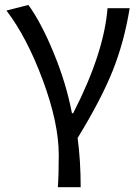

<svg xmlns="http://www.w3.org/2000/svg" viewBox="-20 -577 579 796"><path d="M314.5 199.2H219.7Q223.6 150.4 223.6 65.4Q223.6 -66.4 157.7 -244.1Q91.8 -421.9 6.8 -533.2L97.7 -556.6Q151.4 -482.4 203.1 -356.4Q254.9 -230.5 278.3 -107.4H283.2Q411.1 -356.4 425.8 -543H517.6Q495.1 -404.3 447.8 -285.2Q400.4 -166 301.8 -4.9Q314.5 89.8 314.5 199.2Z"/></svg>

Font: irohakakuC Regular
Style: Regular
Weight: 400
Designer: [Source Han Sans]
Ryoko NISHIZUKA Ë•øÂ°öÊ∂ºÂ≠ê (kana & ideographs); Paul D. Hunt (Latin, Greek & Cyrillic); Wenlong ZHAN
Version: Version 1.001.20160904